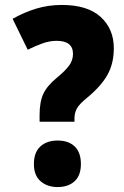

<svg xmlns="http://www.w3.org/2000/svg" viewBox="-20 -744 503 776"><path d="M230 -724Q334 -724 387 -675.5Q440 -627 440 -549Q440 -487 414 -441Q388 -395 332 -349Q300 -323 290.5 -305Q281 -287 281 -266V-252H140V-279Q140 -332 155 -364.5Q170 -397 210 -430Q243 -457 259 -478.5Q275 -500 275 -526Q275 -579 209 -579Q180 -579 150 -568Q120 -557 92 -543L31 -668Q79 -695 127.5 -709.5Q176 -724 230 -724ZM213 12Q171 12 144 -11.5Q117 -35 117 -81Q117 -128 143 -152Q169 -176 213 -176Q257 -176 282 -152Q307 -128 307 -81Q307 -35 281.5 -11.5Q256 12 213 12Z"/></svg>

Font: Noto Sans Malayalam Condensed Black
Style: Regular
Weight: 900
Width: 3
Designer: Jelle Bosma - Monotype Design Team
Foundry: Monotype Imaging Inc.
Version: Version 2.104; ttfautohint (v1.8.4.7-5d5b)